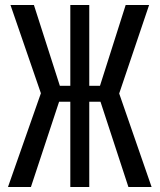

<svg xmlns="http://www.w3.org/2000/svg" viewBox="-20 -750 640 770"><path d="M104 0 217 -342H262V0H338V-342H383L495 0H588L458 -375L578 -730H484L381 -406H338V-730H262V-406H220L116 -730H22L144 -376L12 0Z"/></svg>

Font: Tekne LDO
Style: Regular
Weight: 400
Monospace: yes
Designer: Alessio Laiso, Mario Rullo, Paolo Rosset
Foundry: Alessio Laiso
Version: Version 1.000;hotconv 1.0.109;makeotfexe 2.5.65596